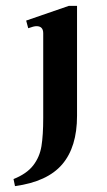

<svg xmlns="http://www.w3.org/2000/svg" viewBox="-20 -495 364 653"><path d="M26 114Q71 96 93 67.5Q115 39 121 2Q127 -35 127 -94V-382Q127 -406 104 -406Q95 -406 76 -399L69 -425L214 -475H242V-101Q242 5 191.5 64Q141 123 31 138Z"/></svg>

Font: Taviraj Medium
Style: Regular
Weight: 500
Designer: Katatrad Team
Foundry: CadsonDemak
Version: Version 1.030